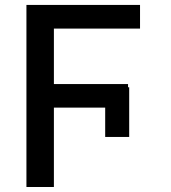

<svg xmlns="http://www.w3.org/2000/svg" viewBox="-20 -747 685 767"><path d="M496.1 -398.4H491.5V-411.2H195.3V-632.8H539.4V-727.3H85.6V0H195.3V-317.1H400.2V-199.9H496.1Z"/></svg>

Font: Magic Ui Pro Medium
Style: Regular
Weight: 500
Designer: Stefan Endress, Andreas Faust
Version: Version 1.000;FEAKit 1.0